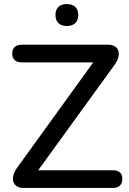

<svg xmlns="http://www.w3.org/2000/svg" viewBox="-20 -925 636 945"><path d="M309 -797C345 -797 365 -817 365 -851C365 -886 345 -905 309 -905C273 -905 253 -886 253 -851C253 -817 273 -797 309 -797ZM535 0C566 0 582 -16 582 -44C582 -73 566 -87 535 -87H168L544 -606C582 -658 566 -705 512 -705H87C57 -705 40 -689 40 -662C40 -633 57 -618 87 -618H439L64 -99C27 -48 42 0 95 0Z"/></svg>

Font: Nunito SemiBold
Style: Regular
Weight: 600
Designer: Vernon Adams
Foundry: Vernon Adams
Version: Version 3.602